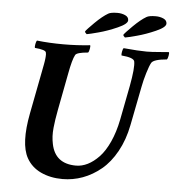

<svg xmlns="http://www.w3.org/2000/svg" viewBox="-56 -865 853 927"><g transform="rotate(5 370.5 -402.0)"><path d="M522 -698.2Q513.2 -705.1 513.2 -710.9Q519.5 -720.7 554.7 -755.4Q589.8 -790 616.7 -805.7Q629.4 -813.5 661.6 -813.5Q682.1 -813.5 699 -805.9Q715.8 -798.3 715.8 -782.2Q715.8 -764.6 668.7 -743.9Q621.6 -723.1 578.6 -711.7Q535.6 -700.2 522 -698.2ZM336.4 -698.2Q327.6 -705.1 327.6 -710.9Q334 -720.7 369.1 -755.4Q404.3 -790 431.2 -805.7Q443.8 -813.5 476.1 -813.5Q496.6 -813.5 513.4 -805.9Q530.3 -798.3 530.3 -782.2Q530.3 -764.6 483.2 -743.9Q436 -723.1 393.1 -711.7Q350.1 -700.2 336.4 -698.2ZM229 -639.6Q294.9 -639.6 357.9 -646.5Q360.4 -642.1 357.9 -628.7Q355.5 -615.2 351.1 -610.4Q296.4 -606 289.6 -592.8Q276.9 -569.8 264.2 -501L230 -322.3Q224.6 -293 221.7 -274.4Q218.8 -255.9 216.6 -233.9Q214.4 -211.9 215.3 -192.9Q216.3 -173.8 220.2 -155.3Q239.3 -61.5 340.3 -61.5Q368.7 -61.5 396.7 -75.4Q424.8 -89.4 451.4 -117.2Q478 -145 499.8 -192.6Q521.5 -240.2 533.7 -301.8L565.9 -467.8Q582.5 -557.1 576.7 -586.9Q572.8 -605.5 513.2 -610.4Q511.2 -615.2 513.7 -628.7Q516.1 -642.1 520 -646.5Q593.8 -639.6 632.3 -639.6Q655.3 -639.6 691.9 -642.8Q728.5 -646 739.7 -646.5Q742.2 -642.1 739.7 -628.7Q737.3 -615.2 732.9 -610.4Q668.9 -605 658.7 -586.9Q650.4 -572.3 639.4 -536.1Q628.4 -500 622.6 -468.8L585.4 -279.3Q571.3 -207 540 -150.6Q508.8 -94.2 467.3 -60.1Q425.8 -25.9 378.4 -8.5Q331.1 8.8 280.8 8.8Q221.7 8.8 175.5 -12.9Q129.4 -34.7 106 -77.1Q68.4 -145 97.2 -293.9L137.2 -501Q138.2 -505.9 140.4 -517.8Q142.6 -529.8 143.6 -534.4Q144.5 -539.1 146 -548.3Q147.5 -557.6 147.9 -562Q148.4 -566.4 148.9 -573Q149.4 -579.6 149.2 -584.2Q148.9 -588.9 147.9 -592.8Q146 -606 93.3 -610.4Q91.3 -615.2 93.8 -628.7Q96.2 -642.1 100.1 -646.5Q160.2 -639.6 229 -639.6Z"/></g></svg>

Font: Amiri
Style: Bold Slanted
Weight: 700
Italic angle: 9°
Designer: Khaled Hosny
Version: Version 000.107